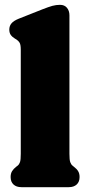

<svg xmlns="http://www.w3.org/2000/svg" viewBox="-20 -775 362 795"><path d="M267.5 -711.5V-138Q267.5 -113 270.8 -103.8Q274 -94.5 280 -89.5L286 -84.5Q297.5 -76 303.5 -66.2Q309.5 -56.5 309.5 -42Q309.5 -22 297.5 -11Q285.5 0 265 0H68.5Q48 0 36 -11Q24 -22 24 -42Q24 -56.5 30 -66.2Q36 -76 47 -84.5L53.5 -89.5Q59.5 -94.5 62.8 -103.8Q66 -113 66 -138V-569Q66 -590 61.2 -598Q56.5 -606 48 -611.5L42 -615Q30.5 -622 24.5 -630.5Q18.5 -639 18.5 -652.5Q18.5 -667.5 27.5 -678.2Q36.5 -689 57.5 -697.5L156 -736.5Q181.5 -746.5 197 -750.8Q212.5 -755 228.5 -755Q247 -755 257.2 -742.8Q267.5 -730.5 267.5 -711.5Z"/></svg>

Font: Fraunces 72pt S100 Black
Style: Regular
Weight: 900
Version: Version 1.000; ttfautohint (v1.8.3)